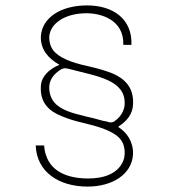

<svg xmlns="http://www.w3.org/2000/svg" viewBox="-20 -691 640 710"><path d="M418 -223C449 -243 471 -269 472 -306C475 -367 442 -400 395 -420C371 -429 346 -437 319 -443C265 -455 215 -468 185 -496C170 -510 162 -529 162 -554C165 -605 221 -642 300 -642C352 -642 439 -619 436 -525H466C470 -619 400 -671 302 -671C204 -671 135 -625 131 -556C130 -508 158 -475 199 -452V-451C162 -436 132 -408 131 -371C128 -311 161 -280 209 -261C233 -251 259 -243 286 -237C340 -224 391 -210 420 -182C435 -167 442 -147 441 -122C441 -98 422 -31 306 -31C216 -31 171 -66 154 -107C149 -119 146 -129 145 -138C144 -147 143 -152 143 -153H112C116 -53 200 -1 304 -1C395 -1 468 -46 472 -121C473 -168 449 -201 418 -221ZM162 -369C163 -394 176 -415 202 -432C219 -443 225 -438 244 -434C337 -409 444 -396 441 -307C441 -295 436 -264 401 -241C400 -240 398 -240 395 -239C392 -238 388 -238 383 -239C382 -240 380 -240 377 -241C374 -242 369 -243 362 -244C268 -272 162 -274 162 -369Z"/></svg>

Font: OSH Darker Grotesque
Style: Regular
Weight: 400
Designer: Gabriel Lam
Foundry: TypeRant
Version: Version 1.000;Glyphs 3.1.1 (3148)